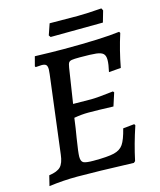

<svg xmlns="http://www.w3.org/2000/svg" viewBox="-118 -872 807 967"><g transform="rotate(-15 285.5 -388.5)"><path d="M267 -56Q341 -56 374 -64Q407 -72 423 -95.5Q439 -119 453 -175L512 -181L516 -174Q486 -85 468 0L460 7Q264 0 167 0Q93 0 19 10L32 -43Q75 -49 92.5 -67Q110 -85 115 -128L166 -535Q168 -553 168 -559Q168 -576 161.5 -582.5Q155 -589 138 -589L107 -587L104 -592L117 -641Q207 -638 268 -638Q466 -638 559 -650L563 -643Q536 -559 520 -472L457 -467Q466 -506 466 -529Q466 -551 455.5 -561Q445 -571 419 -574Q393 -577 335 -577Q304 -577 292.5 -575Q281 -573 276.5 -566.5Q272 -560 269 -541L241 -359L336 -358Q367 -358 451 -368L456 -362L434 -294Q351 -297 303 -297Q269 -297 229 -290Q222 -235 214 -190Q202 -115 202 -94Q202 -69 215 -62.5Q228 -56 267 -56ZM492 -716 355 -715 219 -714 212 -724 232 -782 379 -781Q425 -781 503 -787L509 -775Z"/></g></svg>

Font: Alegreya Medium
Style: Italic
Weight: 500
Italic angle: -7°
Designer: Juan Pablo del Peral
Foundry: Huerta Tipografica
Version: Version 2.008; ttfautohint (v1.8)